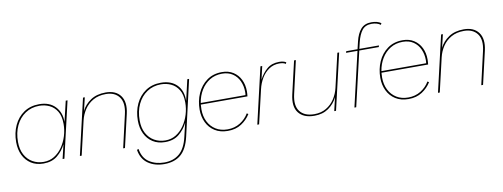

<svg xmlns="http://www.w3.org/2000/svg" viewBox="-70 -1100 4417 1686"><g transform="rotate(-10 2138.5 -256.5)"><path d="M238 10Q174 10 128 -19.5Q82 -49 57.5 -100Q33 -151 33 -217Q33 -299 64 -365.5Q95 -432 152.5 -471Q210 -510 289 -510Q381 -510 432 -455.5Q483 -401 482 -318L525 -500H541L425 0H409L439 -127Q411 -70 362.5 -30Q314 10 238 10ZM242 -4Q295 -4 337 -30Q379 -56 409 -99.5Q439 -143 455 -195.5Q471 -248 471 -302Q471 -372 445 -414.5Q419 -457 377.5 -476.5Q336 -496 288 -496Q217 -496 163 -460Q109 -424 79 -361Q49 -298 49 -216Q49 -149 74.5 -101.5Q100 -54 144 -29Q188 -4 242 -4Z M563 0 679 -500H695L667 -383Q694 -438 748 -474Q802 -510 882 -510Q972 -510 1014 -452.5Q1056 -395 1033 -294L965 0H949L1016 -292Q1039 -391 1000 -443.5Q961 -496 881 -496Q815 -496 767.5 -469Q720 -442 690.5 -397.5Q661 -353 649 -301L579 0Z M1282 199Q1197 199 1138 158Q1079 117 1066 34L1081 29Q1094 111 1151 148Q1208 185 1285 185Q1366 185 1419.5 139.5Q1473 94 1496 -8L1524 -127Q1496 -70 1447.5 -30Q1399 10 1323 10Q1259 10 1213 -19.5Q1167 -49 1142.5 -100Q1118 -151 1118 -217Q1118 -299 1149 -365.5Q1180 -432 1237.5 -471Q1295 -510 1374 -510Q1464 -510 1516 -458Q1568 -406 1566 -314L1609 -500H1625L1511 -3Q1486 104 1429.5 151.5Q1373 199 1282 199ZM1327 -4Q1380 -4 1422 -30Q1464 -56 1494 -99.5Q1524 -143 1540 -195.5Q1556 -248 1556 -302Q1556 -372 1530 -414.5Q1504 -457 1462.5 -476.5Q1421 -496 1373 -496Q1302 -496 1248 -460Q1194 -424 1164 -361Q1134 -298 1134 -216Q1134 -149 1159.5 -101.5Q1185 -54 1229 -29Q1273 -4 1327 -4Z M1882 9Q1814 9 1766 -21.5Q1718 -52 1693.5 -103.5Q1669 -155 1669 -217Q1669 -295 1698.5 -361.5Q1728 -428 1784 -468.5Q1840 -509 1919 -509Q1977 -509 2019 -482Q2061 -455 2083.5 -409Q2106 -363 2106 -305Q2106 -283 2103 -260H1687Q1685 -239 1685 -217Q1685 -156 1709 -108Q1733 -60 1777 -32.5Q1821 -5 1882 -5Q1945 -5 1994 -35.5Q2043 -66 2071 -114L2084 -106Q2054 -57 2003.5 -24Q1953 9 1882 9ZM1917 -495Q1855 -495 1807.5 -466Q1760 -437 1729.5 -387Q1699 -337 1689 -274H2088Q2089 -281 2089.5 -288Q2090 -295 2090 -302Q2090 -355 2070 -399Q2050 -443 2011.5 -469Q1973 -495 1917 -495Z M2145 0 2261 -500H2277L2250 -383Q2278 -438 2320.5 -474Q2363 -510 2429 -510Q2447 -510 2463.5 -506.5Q2480 -503 2491 -495L2484 -482Q2474 -490 2459 -493Q2444 -496 2427 -496Q2376 -496 2336 -469Q2296 -442 2269.5 -397.5Q2243 -353 2231 -300L2161 0Z M2654 10Q2557 10 2513 -47Q2469 -104 2494 -210L2561 -500H2577L2510 -208Q2487 -108 2527.5 -56Q2568 -4 2655 -4Q2716 -4 2761.5 -31Q2807 -58 2836 -102.5Q2865 -147 2877 -199L2947 -500H2963L2847 0H2831L2859 -119Q2831 -62 2779.5 -26Q2728 10 2654 10Z M3011 0 3124 -486H3022L3026 -500H3127L3143 -567Q3159 -635 3192.5 -673.5Q3226 -712 3287 -712Q3341 -712 3373 -689L3366 -675Q3335 -698 3287 -698Q3231 -698 3202 -661.5Q3173 -625 3156 -555L3143 -500H3318L3314 -486H3140L3027 0Z M3493 9Q3425 9 3377 -21.5Q3329 -52 3304.5 -103.5Q3280 -155 3280 -217Q3280 -295 3309.5 -361.5Q3339 -428 3395 -468.5Q3451 -509 3530 -509Q3588 -509 3630 -482Q3672 -455 3694.5 -409Q3717 -363 3717 -305Q3717 -283 3714 -260H3298Q3296 -239 3296 -217Q3296 -156 3320 -108Q3344 -60 3388 -32.5Q3432 -5 3493 -5Q3556 -5 3605 -35.5Q3654 -66 3682 -114L3695 -106Q3665 -57 3614.5 -24Q3564 9 3493 9ZM3528 -495Q3466 -495 3418.5 -466Q3371 -437 3340.5 -387Q3310 -337 3300 -274H3699Q3700 -281 3700.5 -288Q3701 -295 3701 -302Q3701 -355 3681 -399Q3661 -443 3622.5 -469Q3584 -495 3528 -495Z M3756 0 3872 -500H3888L3860 -383Q3887 -438 3941 -474Q3995 -510 4075 -510Q4165 -510 4207 -452.5Q4249 -395 4226 -294L4158 0H4142L4209 -292Q4232 -391 4193 -443.5Q4154 -496 4074 -496Q4008 -496 3960.5 -469Q3913 -442 3883.5 -397.5Q3854 -353 3842 -301L3772 0Z"/></g></svg>

Font: Prodigy Sans Thin
Style: Italic
Weight: 100
Italic angle: -13°
Designer: Wei Huang
Foundry: Wei Huang
Version: Version 1.003; ttfautohint (v1.8.3)